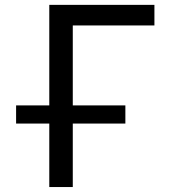

<svg xmlns="http://www.w3.org/2000/svg" viewBox="-20 -752 691 774"><path d="M44.9 -253.9V-327.1H178.7V-732.4H602.5V-649.4H273.4V-327.1H485.4V-253.9H273.4V2H178.7V-253.9Z"/></svg>

Font: Nasu
Style: Regular
Weight: 400
Designer: Ryoko NISHIZUKA (kana &amp; ideographs); Paul D. Hunt (Latin, Greek &amp; Cyrillic); Wenlong ZHANG (bopomofo); Sandoll C
Version: Version 2014.1215